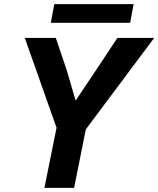

<svg xmlns="http://www.w3.org/2000/svg" viewBox="-20 -902 760 922"><path d="M193.4 0 251.5 -288.6 99.1 -719.7H248L300.3 -565.4L342.3 -421.9H345.2L441.4 -565.4L543.5 -719.7H720.2L392.1 -280.8L335.9 0ZM224.1 -792.5 240.7 -882.3H621.6L605 -792.5Z"/></svg>

Font: Reddit Sans
Style: Bold Italic
Weight: 700
Italic angle: -11.25°
Designer: Stephen Hutchings
Version: Version 1.013